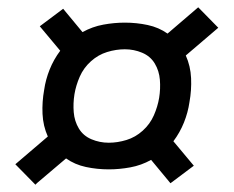

<svg xmlns="http://www.w3.org/2000/svg" viewBox="-20 -603 640 526"><path d="M77 -97 22 -153 111 -229Q98 -258 96.5 -291Q95 -324 101 -357Q105 -385 116 -412.5Q127 -440 145 -464L89 -531L153 -579L206 -515Q233 -530 263 -535.5Q293 -541 322 -541Q354 -541 384.5 -534.5Q415 -528 439 -511L523 -583L578 -527L489 -451Q502 -422 503.5 -389Q505 -356 499 -323Q495 -295 484 -267.5Q473 -240 455 -216L511 -149L447 -101L394 -165Q367 -150 337 -144.5Q307 -139 278 -139Q246 -139 215.5 -145.5Q185 -152 161 -169L82 -102ZM278 -212Q302 -212 326.5 -219.5Q351 -227 371 -245Q391 -263 401.5 -287Q412 -311 416 -335Q420 -360 418 -384.5Q416 -409 404 -429Q392 -449 369.5 -458.5Q347 -468 322 -468Q298 -468 273.5 -460.5Q249 -453 229 -435Q209 -417 198.5 -393Q188 -369 184 -345Q180 -320 182 -295.5Q184 -271 196 -251Q208 -231 230.5 -221.5Q253 -212 278 -212Z"/></svg>

Font: Iosevka Medium Extended
Style: Italic
Weight: 500
Width: 7
Italic angle: -9°
Monospace: yes
Designer: Belleve Invis
Foundry: Belleve Invis
Version: Version 32.5.0; ttfautohint (v1.8.4)